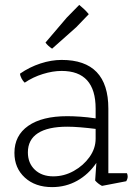

<svg xmlns="http://www.w3.org/2000/svg" viewBox="-20 -755 563 785"><path d="M496 -14 397 5Q380 -4 369 -17L374 -89Q342 -42 295.5 -16Q249 10 193 10Q124 10 81.5 -29Q39 -68 39 -130Q39 -201 95.5 -240.5Q152 -280 255 -280Q278 -280 308 -278Q338 -276 371 -271V-311Q371 -465 232 -465Q196 -465 155.5 -452.5Q115 -440 81 -417Q74 -423 68 -434.5Q62 -446 62 -454Q101 -481 145.5 -495.5Q190 -510 232 -510Q423 -510 423 -311V-47H499Q502 -40 502 -33Q502 -24 496 -14ZM371 -188V-228Q339 -232 309 -234.5Q279 -237 255 -237Q176 -237 135 -210.5Q94 -184 94 -132Q94 -88 122.5 -61Q151 -34 198 -34Q242 -34 281.5 -56Q321 -78 346 -113Q371 -148 371 -188ZM292 -644 193 -556Q175 -568 166 -581L253 -683L304 -735Q317 -724 325 -716.5Q333 -709 343 -697Z"/></svg>

Font: Scope One
Style: Regular
Weight: 400
Designer: Dalton Maag Ltd
Foundry: Dalton Maag Ltd
Version: Version 1.001; ttfautohint (v1.4.1) -l 11 -r 50 -G 50 -x 14 